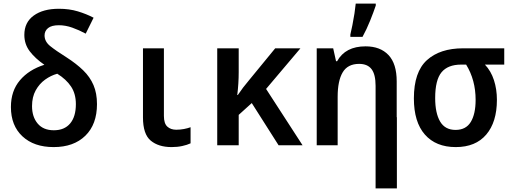

<svg xmlns="http://www.w3.org/2000/svg" viewBox="-20 -812 2855 1073"><path d="M280 10Q170 10 105.5 -50Q41 -110 41 -214Q41 -304 91.5 -363.5Q142 -423 228 -450Q177 -485 146.5 -525Q116 -565 116 -617Q116 -687 168.5 -725Q221 -763 309 -763Q367 -763 415 -748.5Q463 -734 503 -713L459 -624Q422 -644 384 -657.5Q346 -671 309 -671Q268 -671 248.5 -655Q229 -639 229 -614Q229 -580 260.5 -554.5Q292 -529 351 -492Q407 -456 445 -419Q483 -382 502.5 -336.5Q522 -291 522 -230Q522 -117 457 -53.5Q392 10 280 10ZM281 -84Q340 -84 372 -122Q404 -160 404 -230Q404 -288 377 -328.5Q350 -369 300 -400Q264 -390 232 -367Q200 -344 179.5 -307Q159 -270 159 -219Q159 -159 190.5 -121.5Q222 -84 281 -84Z M939 10Q866 10 822.5 -26Q779 -62 779 -156V-542H896V-164Q896 -122 915 -104.5Q934 -87 965 -87Q987 -87 1008 -91Q1029 -95 1045 -101V-11Q1026 -2 998.5 4Q971 10 939 10Z M1194 0V-542H1314V-409Q1314 -377 1312 -345.5Q1310 -314 1306 -281H1309Q1323 -302 1338.5 -322.5Q1354 -343 1372 -364L1518 -542H1659L1467 -315L1671 0H1537L1387 -236L1314 -170V0Z M1750 0V-542H1842L1858 -470H1864Q1910 -553 2023 -553Q2105 -553 2151 -504.5Q2197 -456 2197 -357V-157H2198V241H2079V-157V-332Q2079 -396 2056.5 -425.5Q2034 -455 1987 -455Q1923 -455 1895 -407.5Q1867 -360 1867 -271V0ZM1938 -619Q1943 -640 1949.5 -672Q1956 -704 1961 -737Q1966 -770 1968 -792H2080V-781Q2068 -745 2048.5 -696.5Q2029 -648 2006 -606H1938Z M2527 10Q2416 10 2354.5 -60Q2293 -130 2293 -262Q2293 -410 2366 -476Q2439 -542 2568 -542H2798V-451H2690Q2724 -415 2740.5 -364Q2757 -313 2757 -254Q2757 -130 2697.5 -60Q2638 10 2527 10ZM2526 -86Q2584 -86 2611 -130.5Q2638 -175 2638 -254Q2638 -365 2585 -451H2557Q2483 -451 2447.5 -408Q2412 -365 2412 -264Q2412 -180 2439.5 -133Q2467 -86 2526 -86Z"/></svg>

Font: Noto Sans Mono SemiCondensed SemiBold
Style: Regular
Weight: 600
Width: 4
Designer: Monotype Design Team
Foundry: Monotype Imaging Inc.
Version: Version 2.014; ttfautohint (v1.8.4.7-5d5b)